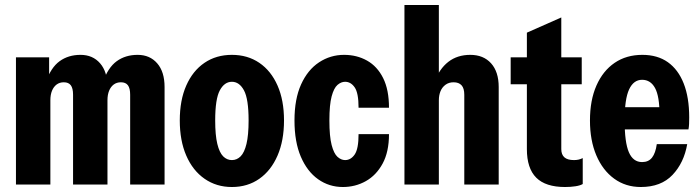

<svg xmlns="http://www.w3.org/2000/svg" viewBox="-20 -740 2805 770"><path d="M44 0V-510H177V-414H182V0ZM273 0V-360Q273 -386 264 -398Q255 -410 236 -410Q219 -410 207 -401Q195 -392 188.5 -376Q182 -360 182 -338L164 -411Q184 -469 219 -494.5Q254 -520 303 -520Q352 -520 381.5 -486Q411 -452 411 -391V0ZM502 0V-360Q502 -386 493 -398Q484 -410 465 -410Q448 -410 436 -401Q424 -392 417.5 -376Q411 -360 411 -338L393 -411Q413 -469 448 -494.5Q483 -520 532 -520Q581 -520 610.5 -486Q640 -452 640 -391V0Z M910 10Q848 10 800.5 -23Q753 -56 727 -116Q701 -176 701 -257Q701 -338 727 -397Q753 -456 800 -488Q847 -520 910 -520Q973 -520 1020 -488Q1067 -456 1093 -397Q1119 -338 1119 -257Q1119 -176 1093 -116Q1067 -56 1020 -23Q973 10 910 10ZM910 -98Q930 -98 945 -113Q960 -128 968.5 -163Q977 -198 977 -257Q977 -343 958.5 -377.5Q940 -412 910 -412Q880 -412 861.5 -377.5Q843 -343 843 -257Q843 -198 851.5 -163Q860 -128 875 -113Q890 -98 910 -98Z M1355 10Q1300 10 1256 -21Q1212 -52 1186.5 -111.5Q1161 -171 1161 -257Q1161 -343 1187.5 -401.5Q1214 -460 1259.5 -490Q1305 -520 1360 -520Q1411 -520 1452 -497Q1493 -474 1516.5 -427Q1540 -380 1540 -308H1418Q1418 -367 1402.5 -389.5Q1387 -412 1364 -412Q1348 -412 1333.5 -399.5Q1319 -387 1310 -353.5Q1301 -320 1301 -257Q1301 -193 1310 -158.5Q1319 -124 1333.5 -111Q1348 -98 1364 -98Q1387 -98 1402.5 -120.5Q1418 -143 1418 -202H1540Q1540 -131 1514.5 -84Q1489 -37 1447 -13.5Q1405 10 1355 10Z M1602 0V-720H1740V0ZM1842 0V-360Q1842 -386 1831 -398Q1820 -410 1799 -410Q1780 -410 1766.5 -400Q1753 -390 1746.5 -374Q1740 -358 1740 -338L1722 -411Q1742 -464 1778 -492Q1814 -520 1866 -520Q1919 -520 1949.5 -486Q1980 -452 1980 -391V0Z M2246 10Q2168 10 2130.5 -27.5Q2093 -65 2093 -142V-609L2231 -670V-142Q2231 -120 2243.5 -109Q2256 -98 2282 -98Q2292 -98 2300.5 -100Q2309 -102 2317 -106V-2Q2307 4 2288 7Q2269 10 2246 10ZM2028 -402V-510H2313V-402Z M2550 10Q2489 10 2443 -23.5Q2397 -57 2371.5 -117Q2346 -177 2346 -257Q2346 -338 2372 -397Q2398 -456 2445 -488Q2492 -520 2556 -520Q2617 -520 2658.5 -490.5Q2700 -461 2722 -405Q2744 -349 2744 -269Q2744 -255 2743.5 -243Q2743 -231 2741 -221H2430V-310H2653L2625 -279Q2625 -354 2607 -387Q2589 -420 2555 -420Q2521 -420 2503 -381.5Q2485 -343 2485 -257Q2485 -169 2502 -129.5Q2519 -90 2555 -90Q2581 -90 2595 -108Q2609 -126 2614 -162H2736Q2723 -87 2677 -38.5Q2631 10 2550 10Z"/></svg>

Font: Instrument Sans Condensed
Style: Bold
Weight: 700
Width: 3
Designer: Rodrigo Fuenzalida
Foundry: fragTYPE
Version: Version 1.000;gftools[0.9.28]